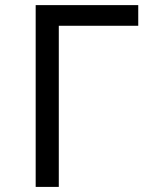

<svg xmlns="http://www.w3.org/2000/svg" viewBox="-20 -734 640 754"><path d="M522.9 -713.9V-632.8H210.9V0H120.1V-713.9Z"/></svg>

Font: Apple Sans Adjectives
Style: Regular
Weight: 400
Monospace: yes
Foundry: Apple Sans Adjectives
Version: Version 0.01